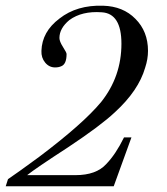

<svg xmlns="http://www.w3.org/2000/svg" viewBox="-25 -651 584 672"><path d="M483 -414Q460 -334 377 -258Q327 -211 214 -136Q97 -60 70 -38H239Q312 -38 347 -77Q380 -111 409 -170H435L373 1H-5L3 -24Q33 -44 112 -102Q266 -218 329 -294Q400 -383 400 -498Q400 -604 331 -608Q262 -613 218 -581Q183 -552 183 -518Q183 -506 195.5 -486.5Q208 -467 208 -462Q208 -426 189 -419Q180 -415 168 -415Q147 -415 133 -432Q119 -449 120 -473Q122 -540 183 -586Q244 -634 336 -631Q406 -629 449 -585Q493 -541 493 -473Q493 -444 483 -414Z"/></svg>

Font: GFS Solomos
Style: Regular
Weight: 400
Designer: George D. Matthiopoulos
Foundry: George D. Matthiopoulos
Version: Version 1.000